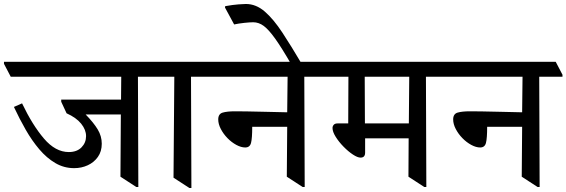

<svg xmlns="http://www.w3.org/2000/svg" viewBox="-48 -931 2850 966"><path d="M325 -85Q274 -85 230.5 -110.5Q187 -136 150 -179.5Q113 -223 81.5 -278Q50 -333 22 -393L63 -411Q115 -302 173 -234Q231 -166 298 -166Q339 -166 362 -189.5Q385 -213 385 -246Q385 -278 360.5 -308.5Q336 -339 287 -361L260 -419V-430H561L562 -545H6L-28 -610V-620H729L763 -555V-545H646L648 10H638L558 -42L560 -355H383Q423 -314 443.5 -280Q464 -246 464 -208Q464 -169 444.5 -141.5Q425 -114 393.5 -99.5Q362 -85 325 -85Z M1030 -545H913L915 15H905L825 -37L829 -545H741L707 -610V-620H996L1030 -555Z M1600 -545H1483L1485 10H1475L1395 -42L1397 -293H1221Q1221 -235 1215 -212Q1209 -189 1186 -189Q1165 -189 1141 -202Q1117 -215 1096.5 -236Q1076 -257 1063 -282Q1050 -307 1050 -330Q1050 -358 1072.5 -364.5Q1095 -371 1134 -371Q1152 -371 1193 -370.5Q1234 -370 1287.5 -368.5Q1341 -367 1397 -366L1399 -545H1008L974 -610V-620H1566L1600 -555Z M1084 -893 1085 -900Q1124 -907 1152 -909Q1180 -911 1189 -911Q1240 -911 1284 -873Q1328 -835 1373 -766.5Q1418 -698 1471 -608H1417Q1369 -691 1336.5 -736.5Q1304 -782 1279 -800.5Q1254 -819 1226 -819Q1210 -819 1181.5 -816Q1153 -813 1130 -808Z M1650 -310H1704L1705 -545H1578L1544 -610V-620H2178L2212 -555V-545H2095L2097 10H2087L2007 -42L2008 -235H1789V-163Q1789 -138 1766 -138Q1751 -138 1727.5 -153.5Q1704 -169 1680.5 -193Q1657 -217 1641 -242.5Q1625 -268 1625 -287Q1625 -296 1631 -303Q1637 -310 1650 -310ZM2011 -545H1787L1788 -310H2009Z M2782 -545H2665L2667 10H2657L2577 -42L2579 -293H2403Q2403 -235 2397 -212Q2391 -189 2368 -189Q2347 -189 2323 -202Q2299 -215 2278.5 -236Q2258 -257 2245 -282Q2232 -307 2232 -330Q2232 -358 2254.5 -364.5Q2277 -371 2316 -371Q2334 -371 2375 -370.5Q2416 -370 2469.5 -368.5Q2523 -367 2579 -366L2581 -545H2190L2156 -610V-620H2748L2782 -555Z"/></svg>

Font: Tiro Devanagari Sanskrit
Style: Regular
Weight: 400
Designer: Devanagari: John Hudson & Fiona Ross. Latin: John Hudson.
Foundry: Tiro Typeworks Ltd.
Version: Version 1.52